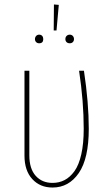

<svg xmlns="http://www.w3.org/2000/svg" viewBox="-20 -839 500 869"><path d="M224.1 -818.8 246.1 -816.9 235.8 -701.2H223.1ZM157.2 -682.1Q166 -682.1 170.9 -676.5Q175.8 -670.9 175.8 -662.1Q175.8 -643.1 157.2 -643.1Q148.9 -643.1 143.6 -648.4Q138.2 -653.8 138.2 -662.1Q138.2 -670.4 143.6 -676.3Q148.9 -682.1 157.2 -682.1ZM295.9 -682.1Q304.2 -682.1 309.6 -676.3Q314.9 -670.4 314.9 -662.1Q314.9 -653.8 309.6 -648.4Q304.2 -643.1 295.9 -643.1Q286.6 -643.1 281.2 -648.4Q275.9 -653.8 275.9 -662.1Q275.9 -670.9 281.5 -676.5Q287.1 -682.1 295.9 -682.1ZM359.9 -519Q381.8 -374 381.8 -255.9Q381.8 -121.6 336.7 -55.9Q291.5 9.8 217.8 9.8Q161.1 9.8 126 -28.6Q90.8 -66.9 90.8 -134.8V-519H112.8V-136.2Q112.8 -75.2 141.6 -43.2Q170.4 -11.2 217.8 -11.2Q247.6 -11.2 272.2 -23.9Q296.9 -36.6 316.9 -64.2Q336.9 -91.8 347.9 -140.4Q358.9 -189 358.9 -255.9Q358.9 -380.4 337.9 -519Z"/></svg>

Font: Fira Sans Compressed Thin
Style: Regular
Weight: 100
Width: 1
Designer: Carrois Corporate & Edenspiekermann AG
Foundry: Carrois Corporate GbR & Edenspiekermann AG
Version: Version 4.203;PS 004.203;hotconv 1.0.88;makeotf.lib2.5.64775